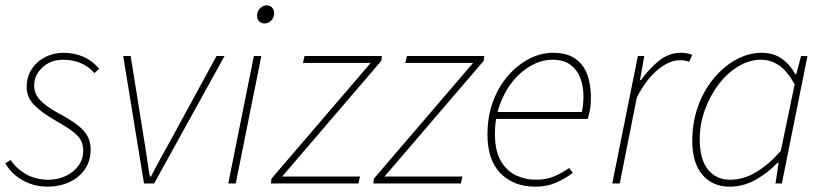

<svg xmlns="http://www.w3.org/2000/svg" viewBox="-20 -688 3094 720"><path d="M158 12Q123 12 92 0.5Q61 -11 37 -31Q13 -51 0 -76L20 -88Q40 -57 76.5 -35.5Q113 -14 162 -14Q197 -14 226.5 -28Q256 -42 274 -66.5Q292 -91 292 -122Q292 -143 284.5 -159.5Q277 -176 254.5 -193.5Q232 -211 188 -236Q137 -265 108.5 -294Q80 -323 80 -362Q80 -400 99 -429Q118 -458 149.5 -474Q181 -490 218 -490Q259 -490 293 -475Q327 -460 352 -430L334 -414Q313 -438 283.5 -451Q254 -464 216 -464Q170 -464 139 -435Q108 -406 108 -368Q108 -335 132 -311Q156 -287 198 -264Q249 -237 275 -215.5Q301 -194 310.5 -173Q320 -152 320 -128Q320 -85 298.5 -53.5Q277 -22 240 -5Q203 12 158 12Z M520 0 442 -478H470L520 -166Q526 -132 531 -95.5Q536 -59 542 -26H546Q564 -61 583.5 -96.5Q603 -132 622 -166L792 -478H822L558 0Z M836 0 932 -478H960L864 0ZM972 -600Q960 -600 952 -608Q944 -616 944 -628Q944 -646 955.5 -657Q967 -668 980 -668Q992 -668 1000 -660Q1008 -652 1008 -638Q1008 -622 997 -611Q986 -600 972 -600Z M996 0 998 -18 1370 -452H1116L1122 -478H1412L1410 -460L1038 -26H1330L1324 0Z M1380 0 1382 -18 1754 -452H1500L1506 -478H1796L1794 -460L1422 -26H1714L1708 0Z M1988 12Q1906 12 1857 -38Q1808 -88 1808 -184Q1808 -252 1829 -308Q1850 -364 1885.5 -404.5Q1921 -445 1964.5 -467.5Q2008 -490 2054 -490Q2105 -490 2136.5 -468.5Q2168 -447 2182 -409Q2196 -371 2196 -322Q2196 -306 2194.5 -291.5Q2193 -277 2190 -264.5Q2187 -252 2184 -242H1832L1838 -268H2162Q2165 -283 2166.5 -297.5Q2168 -312 2168 -328Q2168 -362 2157 -393Q2146 -424 2120.5 -444Q2095 -464 2052 -464Q2012 -464 1973.5 -443Q1935 -422 1904 -384.5Q1873 -347 1854.5 -296Q1836 -245 1836 -186Q1836 -123 1857.5 -85.5Q1879 -48 1914 -31Q1949 -14 1990 -14Q2028 -14 2057.5 -26.5Q2087 -39 2114 -58L2128 -40Q2101 -19 2066.5 -3.5Q2032 12 1988 12Z M2276 0 2372 -478H2396L2380 -388H2384Q2414 -430 2451 -460Q2488 -490 2534 -490Q2543 -490 2554.5 -488.5Q2566 -487 2576 -482L2564 -456Q2558 -459 2550 -460.5Q2542 -462 2528 -462Q2489 -462 2445 -425Q2401 -388 2368 -322L2304 0Z M2716 12Q2653 12 2614.5 -32Q2576 -76 2576 -160Q2576 -229 2597.5 -289Q2619 -349 2656.5 -394Q2694 -439 2740.5 -464.5Q2787 -490 2836 -490Q2880 -490 2911.5 -468Q2943 -446 2962 -410H2966L2984 -478H3008L2912 0H2888L2900 -78H2896Q2859 -39 2813 -13.5Q2767 12 2716 12ZM2718 -14Q2768 -14 2815.5 -42.5Q2863 -71 2908 -122L2960 -372Q2932 -422 2901 -443Q2870 -464 2834 -464Q2789 -464 2747.5 -438.5Q2706 -413 2674 -370.5Q2642 -328 2623 -275Q2604 -222 2604 -166Q2604 -90 2635 -52Q2666 -14 2718 -14Z"/></svg>

Font: Source Sans 3
Style: Italic
Weight: 200
Italic angle: -11°
Designer: Paul D. Hunt
Foundry: Adobe
Version: Version 3.046;hotconv 1.0.118;makeotfexe 2.5.65603